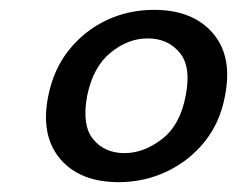

<svg xmlns="http://www.w3.org/2000/svg" viewBox="-20 -720 481 390"><path d="M78 -525Q89 -580 120.5 -619Q152 -658 196.5 -679Q241 -700 293 -700Q371 -700 412 -653Q453 -606 437 -525Q427 -471 395.5 -432Q364 -393 318.5 -371.5Q273 -350 221 -350Q142 -350 102 -397.5Q62 -445 78 -525ZM357 -525Q369 -584 345 -613Q321 -642 280 -642Q240 -642 204.5 -613Q169 -584 157 -525Q146 -466 169 -437.5Q192 -409 233 -409Q272 -409 309 -437.5Q346 -466 357 -525Z"/></svg>

Font: Albert Sans Medium
Style: Italic
Weight: 500
Italic angle: -11.25°
Designer: Andreas Rasmussen
Foundry: a.Foundry
Version: Version 1.025